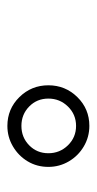

<svg xmlns="http://www.w3.org/2000/svg" viewBox="109 -937 262 520"><g transform="rotate(-90 240.0 -677.0)"><path d="M159 -566Q129 -566 103.5 -581Q78 -596 63 -621.5Q48 -647 48 -677Q48 -708 63 -733Q78 -758 103.5 -773Q129 -788 159 -788Q205 -788 237 -755.5Q269 -723 269 -677Q269 -631 237 -598.5Q205 -566 159 -566ZM159 -602Q190 -602 211.5 -624Q233 -646 233 -677Q233 -708 211.5 -729Q190 -750 159 -750Q128 -750 106.5 -729Q85 -708 85 -677Q85 -646 106.5 -624Q128 -602 159 -602Z"/></g></svg>

Font: Zen Kaku Gothic New
Style: Regular
Weight: 400
Designer: Yoshimichi Ohira
Foundry: Positype
Version: Version 1.001